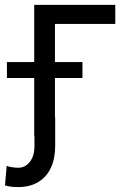

<svg xmlns="http://www.w3.org/2000/svg" viewBox="-71 -550 523 777"><path d="M395.5 -453.1H151.4V-298.8H262.7V-234.4H151.4V-76.2H152.3V41Q152.3 90.8 135.3 128.2Q118.2 165.5 84.5 186.3Q50.8 207 2.9 207Q-13.7 207 -25.6 205.6Q-37.6 204.1 -50.8 200.2L-43.9 121.1Q-38.1 124.5 -22.5 126.7Q-6.8 128.9 2 128.9Q30.8 128.9 49.6 105.2Q68.4 81.5 68.4 41V0H67.4V-234.4H-43V-298.8H67.4V-530.3H395.5Z"/></svg>

Font: Pretendard Std
Style: Regular
Weight: 400
Designer: Base glyphs from Inter by Rasmus Andersson; Hangeul glyphs from Noto Sans CJK(Source Han Sans) by Jang Soo-young and Kan
Foundry: Kil Hyung-jin
Version: Version 1.309